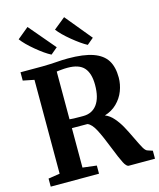

<svg xmlns="http://www.w3.org/2000/svg" viewBox="-143 -1106 999 1206"><g transform="rotate(-15 357.0 -503.0)"><path d="M34.5 0V-52.5L109.5 -64V-674.5L37 -689V-743H180Q206.5 -743 233 -744.5Q259.5 -746 266.5 -746.5Q311 -750 346.5 -750Q448.5 -750 509.5 -728.5Q570.5 -707 597.5 -663.8Q624.5 -620.5 624.5 -552Q624.5 -507.5 608.2 -465.2Q592 -423 559 -390.5Q526 -358 479 -344Q509 -332.5 534.2 -303.2Q559.5 -274 578 -240.2Q596.5 -206.5 620.5 -156Q643 -108.5 655.5 -87.2Q668 -66 680.5 -62.5L712.5 -52V0H542.5Q527 0 510.8 -31.8Q494.5 -63.5 467 -133.5Q435 -215.5 410.5 -262.8Q386 -310 359 -320L258 -320.5V-64L348.5 -53V0ZM469 -546Q469 -620 436.8 -657Q404.5 -694 329 -694Q309.5 -694 291.8 -692.2Q274 -690.5 269 -690L258 -688.5V-378Q276.5 -375.5 328.5 -375.5H347Q404.5 -375.5 436.8 -419Q469 -462.5 469 -546ZM153 -1006.5 297.5 -836 254.5 -800H253.5Q215 -819.5 160.5 -864.8Q106 -910 79.5 -946ZM391 -1006.5 532 -835 490 -800H489.5Q451 -820.5 396.5 -865.2Q342 -910 315.5 -945.5Z"/></g></svg>

Font: Merriweather Text
Style: Bold
Weight: 700
Designer: Eben Sorkin
Foundry: Eben Sorkin
Version: Version 2.100